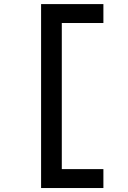

<svg xmlns="http://www.w3.org/2000/svg" viewBox="-20 -818 626 942"><path d="M181.6 104.5V-797.9H283.2V104.5ZM273.4 104.5V11.7H487.3V104.5ZM273.4 -705.1V-797.9H487.3V-705.1Z"/></svg>

Font: Cascadia Code
Style: Regular
Weight: 400
Designer: Aaron Bell
Foundry: Saja Typeworks
Version: Version 2404.023